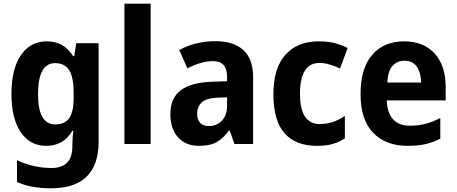

<svg xmlns="http://www.w3.org/2000/svg" viewBox="-20 -780 2473 1040"><path d="M234 -556Q326 -556 376 -476H382L393 -546H514V-10Q514 112 450 176Q386 240 256 240Q203 240 158.5 232Q114 224 72 206V88Q163 130 260 130Q315 130 343.5 101Q372 72 372 11V0Q372 -16 373.5 -36Q375 -56 377 -72H372Q347 -29 311.5 -9.5Q276 10 230 10Q142 10 92 -64.5Q42 -139 42 -271Q42 -406 93 -481Q144 -556 234 -556ZM278 -438Q186 -438 186 -269Q186 -106 280 -106Q330 -106 354.5 -139.5Q379 -173 379 -253V-274Q379 -361 355 -399.5Q331 -438 278 -438Z M796 0H654V-760H796Z M1147 -557Q1246 -557 1298.5 -508.5Q1351 -460 1351 -363V0H1250L1224 -74H1221Q1189 -30 1153.5 -10Q1118 10 1057 10Q986 10 944.5 -36Q903 -82 903 -162Q903 -249 959 -291Q1015 -333 1125 -337L1210 -340V-364Q1210 -449 1134 -449Q1100 -449 1065.5 -438.5Q1031 -428 995 -410L951 -509Q992 -532 1042.5 -544.5Q1093 -557 1147 -557ZM1159 -251Q1099 -249 1073.5 -226Q1048 -203 1048 -164Q1048 -129 1065.5 -113Q1083 -97 1112 -97Q1153 -97 1181.5 -126Q1210 -155 1210 -207V-253Z M1697 10Q1582 10 1521.5 -58Q1461 -126 1461 -270Q1461 -411 1526 -483.5Q1591 -556 1706 -556Q1757 -556 1795 -546Q1833 -536 1863 -520L1822 -409Q1791 -423 1764 -431Q1737 -439 1710 -439Q1605 -439 1605 -271Q1605 -188 1632.5 -148Q1660 -108 1711 -108Q1750 -108 1783.5 -119.5Q1817 -131 1848 -152V-31Q1817 -10 1781.5 0Q1746 10 1697 10Z M2169 -556Q2274 -556 2334 -490.5Q2394 -425 2394 -308V-236H2075Q2077 -170 2108.5 -134.5Q2140 -99 2200 -99Q2245 -99 2284 -109Q2323 -119 2365 -141V-29Q2327 -9 2285.5 0.5Q2244 10 2189 10Q2069 10 2001 -61Q1933 -132 1933 -269Q1933 -411 1996.5 -483.5Q2060 -556 2169 -556ZM2170 -451Q2131 -451 2106 -423Q2081 -395 2078 -333H2261Q2260 -386 2238 -418.5Q2216 -451 2170 -451Z"/></svg>

Font: Noto Sans SemiCondensed
Style: Bold
Weight: 700
Width: 4
Designer: Monotype Design Team
Foundry: Monotype Imaging Inc.
Version: Version 2.013; ttfautohint (v1.8.4.7-5d5b)